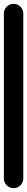

<svg xmlns="http://www.w3.org/2000/svg" viewBox="-20 -970 140 990"><path d="M0 -50.3H100V-900.3H0ZM50.3 -100Q36.3 -100 24.8 -93.3Q13.3 -86.7 6.7 -75.2Q0 -63.7 0 -50.3Q0 -36.3 6.7 -24.8Q13.3 -13.3 24.8 -6.7Q36.3 0 50.3 0Q63.7 0 75.2 -6.7Q86.7 -13.3 93.3 -24.8Q100 -36.3 100 -50.3Q100 -63.7 93.3 -75.2Q86.7 -86.7 75.2 -93.3Q63.7 -100 50.3 -100ZM50.3 -950Q36.3 -950 24.8 -943.3Q13.3 -936.7 6.7 -925.2Q0 -913.7 0 -900.3Q0 -886.3 6.7 -874.8Q13.3 -863.3 24.8 -856.7Q36.3 -850 50.3 -850Q63.7 -850 75.2 -856.7Q86.7 -863.3 93.3 -874.8Q100 -886.3 100 -900.3Q100 -913.7 93.3 -925.2Q86.7 -936.7 75.2 -943.3Q63.7 -950 50.3 -950Z"/></svg>

Font: Wavefont Thin
Style: Regular
Weight: 100
Monospace: yes
Version: Version 3.005;gftools[0.9.33]